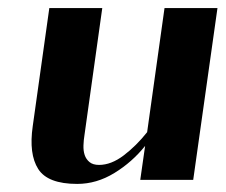

<svg xmlns="http://www.w3.org/2000/svg" viewBox="-20 -445 558 475"><path d="M61 -133 102 -425H233L189 -111Q187 -99 186.5 -85.5Q186 -72 189.5 -61.5Q193 -51 201.5 -44Q210 -37 225 -37Q255 -37 286 -60.5Q317 -84 344 -118L387 -425H518L458 0H327L339 -84Q307 -44 263 -17Q219 10 171 10Q98 10 74.5 -27Q51 -64 61 -133Z"/></svg>

Font: Gamine
Style: Bold Italic
Weight: 700
Designer: Tapiwanashe Sebastian Garikayi
Version: Version 1.000